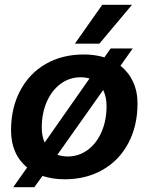

<svg xmlns="http://www.w3.org/2000/svg" viewBox="-20 -737 619 800"><path d="M553 -306Q553 -213 515 -141Q477 -69 408 -29.5Q339 10 250 10Q199 10 157 -4L123 43H35L93 -39Q26 -95 26 -194Q26 -287 64 -359Q102 -431 170.5 -470.5Q239 -510 329 -510Q376 -510 415 -498L441 -535H533L482 -463Q516 -436 534.5 -396Q553 -356 553 -306ZM166 -143 353 -410Q335 -415 316 -415Q270 -415 233 -388Q196 -361 175 -313Q154 -265 154 -205Q154 -170 166 -143ZM424 -295Q424 -332 410 -362L219 -92Q242 -85 262 -85Q308 -85 345 -112Q382 -139 403 -187Q424 -235 424 -295ZM406 -717H530L394 -555H292Z"/></svg>

Font: Sarabun
Style: Bold Italic
Weight: 700
Italic angle: -10°
Designer: Suppakit Chalermlarp | Katatrad Co.,Ltd.
Foundry: Cadson Demak Co.,Ltd.
Version: Version 1.000; ttfautohint (v1.6)